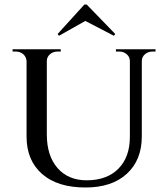

<svg xmlns="http://www.w3.org/2000/svg" viewBox="-20 -819 742 853"><path d="M188 -600V-222Q188 -127 235.5 -72.5Q283 -18 365 -18Q455 -18 506 -69.5Q557 -121 557 -211V-600H610V-213Q610 -108 543.5 -47Q477 14 360 14Q235 14 166.5 -46.5Q98 -107 98 -212V-600ZM100 -600V-547H98Q97 -566 83.5 -578Q70 -590 50 -590Q50 -590 43 -590Q36 -590 36 -590V-600ZM250 -600V-590Q250 -590 242.5 -590Q235 -590 235 -590Q216 -590 202 -578Q188 -566 188 -547H186V-600ZM559 -600V-547H557Q557 -566 543 -578Q529 -590 510 -590Q510 -590 502.5 -590Q495 -590 495 -590V-600ZM671 -600V-590Q671 -590 664 -590Q657 -590 657 -590Q638 -590 624 -578Q610 -566 610 -547H608V-600ZM236 -668 242 -660 359 -726 486 -660 492 -668 365 -799H355Z"/></svg>

Font: Cinzel Eorzea
Style: Regular
Weight: 500
Designer: Natanael Gama
Version: Version 2.000